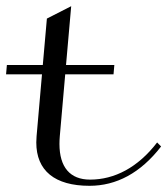

<svg xmlns="http://www.w3.org/2000/svg" viewBox="-40 -590 541 620"><path d="M170.6 -350H326.6L329.2 -380H173.2L189.9 -570L111.4 -530L98.2 -380H-17.8L-20.4 -350H95.6L78.1 -150C77.5 -143.1 77.2 -136.4 77.2 -130C77.2 -38.8 136.8 10 249.1 10C335.6 10 413.7 -31 480.2 -117L467.4 -130C405.3 -49 329.6 -10 250.9 -10C186.2 -10 152 -50.1 152 -125.2C152 -133.1 152.4 -141.4 153.1 -150Z"/></svg>

Font: Galberik
Style: Regular
Weight: 400
Designer: Gluk
Foundry: Gluk
Version: Version 0.50